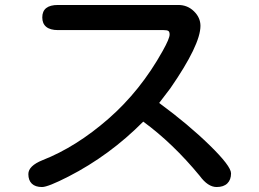

<svg xmlns="http://www.w3.org/2000/svg" viewBox="-20 -724 1040 772"><path d="M823 -140Q909 -56 909 -27Q909 -1 894 13.5Q879 28 851 28Q816 28 783 -17Q675 -148 556 -235Q421 -99 255 -14Q173 28 149 28Q122 28 108 14.5Q94 1 94 -24Q94 -57 151 -80Q286 -133 415.5 -246Q545 -359 634 -519Q662 -569 662 -585Q662 -596 657 -599.5Q652 -603 638 -603H213Q182 -603 166 -616Q150 -629 150 -654Q150 -704 213 -704H697Q734 -704 760 -678.5Q786 -653 786 -620Q786 -544 665 -369L620 -310Q737 -224 823 -140Z"/></svg>

Font: 寒蝉全圆体 Bold
Style: Regular
Weight: 700
Designer: Warren2060
      Designed by Motoya company      

      [Varela Round]
      Joe Prince(Latin component); Avraham Cornf
Foundry: ChillType
Version: Version 3.200